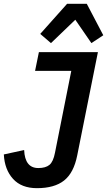

<svg xmlns="http://www.w3.org/2000/svg" viewBox="-20 -970 559 1002"><path d="M491 -698 383 -159Q365 -68 314.5 -28Q264 12 173 12Q92 12 48 -36.5Q4 -85 0 -164L106 -187Q110 -93 180 -93Q218 -93 238 -109.5Q258 -126 267 -173L352 -600H163L183 -698ZM433 -950 519 -786 457 -745 373 -867 246 -745 190 -793 330 -950Z"/></svg>

Font: IBM Plex Sans Cond SmBld
Style: Italic
Weight: 600
Width: 3
Italic angle: -11°
Designer: Mike Abbink, Paul van der Laan, Pieter van Rosmalen
Foundry: Bold Monday
Version: Version 1.3